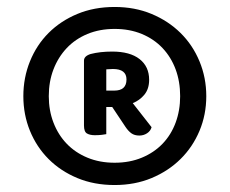

<svg xmlns="http://www.w3.org/2000/svg" viewBox="-20 -650 659 551"><path d="M47 -374Q47 -427 66 -474Q85 -521 119.5 -555.5Q154 -590 202 -610Q250 -630 309 -630Q367 -630 415 -610Q463 -590 498 -555.5Q533 -521 552.5 -474Q572 -427 572 -374Q572 -321 552.5 -274.5Q533 -228 498 -193.5Q463 -159 415 -139Q367 -119 309 -119Q250 -119 202 -139Q154 -159 119.5 -193.5Q85 -228 66 -274.5Q47 -321 47 -374ZM120 -374Q120 -333 133.5 -298Q147 -263 171.5 -237.5Q196 -212 231 -197.5Q266 -183 309 -183Q352 -183 387 -197.5Q422 -212 446.5 -237.5Q471 -263 484 -298Q497 -333 497 -374Q497 -416 484 -451Q471 -486 446.5 -512Q422 -538 387 -552.5Q352 -567 309 -567Q266 -567 231 -552.5Q196 -538 171.5 -512Q147 -486 133.5 -451Q120 -416 120 -374ZM285 -343V-265Q280 -264 271.5 -263Q263 -262 252 -262Q238 -262 229.5 -267Q221 -272 221 -290V-476Q221 -489 240 -495Q267 -502 302 -502Q353 -502 380.5 -480.5Q408 -459 408 -421Q408 -395 394.5 -378.5Q381 -362 361 -354L415 -285Q412 -274 402 -267.5Q392 -261 380 -261Q366 -261 357 -267.5Q348 -274 340 -286L302 -343ZM308 -390Q343 -390 343 -422Q343 -452 304 -452Q299 -452 294 -451.5Q289 -451 285 -451V-390Z"/></svg>

Font: Baloo Paaji 2 SemiBold
Style: Regular
Weight: 600
Designer: Shuchita Grover, Noopur Datye and Ek Type
Foundry: Ek Type
Version: Version 1.640;hotconv 1.0.111;makeotfexe 2.5.65597; ttfautoh